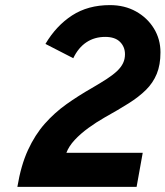

<svg xmlns="http://www.w3.org/2000/svg" viewBox="-20 -732 648 752"><path d="M48 0Q62 -84.5 89.5 -144.2Q117 -204 155.2 -247.2Q193.5 -290.5 240.2 -323.8Q287 -357 339.5 -387Q374 -407 398.5 -423Q423 -439 438.8 -454Q454.5 -469 462 -484.8Q469.5 -500.5 469.5 -519.5Q469.5 -548.5 450 -568Q430.5 -587.5 392 -587.5Q350 -587.5 318.2 -566.2Q286.5 -545 267 -504L158 -560Q200 -631 262.2 -671.5Q324.5 -712 410.5 -712Q468 -712 512.5 -687.2Q557 -662.5 582.8 -620.5Q608.5 -578.5 608.5 -527Q608.5 -478 594 -442.8Q579.5 -407.5 551.8 -380Q524 -352.5 483.5 -327Q443 -301.5 390 -272Q357.5 -253.5 326.5 -231Q295.5 -208.5 272.5 -183.8Q249.5 -159 240 -133.5H539L515 0Z"/></svg>

Font: Overpass ExtraBold
Style: Italic
Weight: 800
Italic angle: -10°
Designer: Delve Withrington, Dave Bailey, Thomas Jockin
Foundry: Delve Fonts LLC
Version: Version 4.000